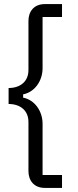

<svg xmlns="http://www.w3.org/2000/svg" viewBox="-20 -780 383 938"><path d="M283 138V75H188V-175C188 -238 149 -292 93 -303V-319C149 -330 188 -384 188 -447V-697H283V-760H199C146 -760 119 -724 119 -678V-438C119 -381 78 -350 22 -350V-272C78 -272 119 -241 119 -184V56C119 102 146 138 199 138Z"/></svg>

Font: IBM Plex Devanagari
Style: Regular
Weight: 400
Designer: Mike Abbink, Paul van der Laan, Pieter van Rosmalen, Erin McLaughlin
Foundry: Bold Monday
Version: Version 1.0